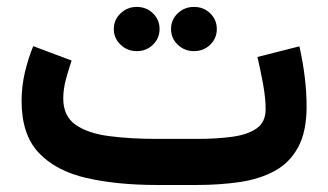

<svg xmlns="http://www.w3.org/2000/svg" viewBox="-20 -527 935 547"><path d="M540.5 0H427.2Q313 0 226.1 -20Q139.2 -40 90.3 -91.8Q41.5 -143.6 41.5 -239.3Q41.5 -281.2 51 -321.3Q60.5 -361.3 74.7 -395.5L184.1 -354.5Q176.3 -332 168.2 -302.7Q160.2 -273.4 160.2 -246.6Q160.2 -196.3 195.3 -171.6Q230.5 -147 291 -139.2Q351.6 -131.3 427.2 -131.3H541.5Q598.6 -131.3 642.6 -137.5Q686.5 -143.6 711.7 -161.6Q736.8 -179.7 736.8 -215.8Q736.8 -247.1 729.5 -287.4Q722.2 -327.6 713.4 -364.7L833 -395Q853.5 -303.2 853.5 -223.6Q853.5 -151.9 829.3 -107.4Q805.2 -63 762.2 -39.8Q719.2 -16.6 662.6 -8.3Q606 0 540.5 0ZM467.3 -444.3Q467.3 -470.7 486.3 -489Q505.4 -507.3 532.7 -507.3Q560.1 -507.3 578.9 -489Q597.7 -470.7 597.7 -444.3Q597.7 -418 578.9 -399.7Q560.1 -381.3 532.7 -381.3Q505.4 -381.3 486.3 -399.7Q467.3 -418 467.3 -444.3ZM304.2 -444.3Q304.2 -470.7 323.5 -489Q342.8 -507.3 369.6 -507.3Q397 -507.3 415.8 -489Q434.6 -470.7 434.6 -444.3Q434.6 -418 415.8 -399.7Q397 -381.3 369.6 -381.3Q342.8 -381.3 323.5 -399.7Q304.2 -418 304.2 -444.3Z"/></svg>

Font: Vazirmatn RD FD
Style: Bold
Weight: 700
Designer: Saber Rastikerdar
Foundry: Saber Rastikerdar
Version: Version 33.003